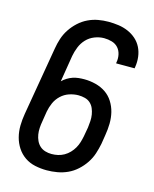

<svg xmlns="http://www.w3.org/2000/svg" viewBox="-113 -819 726 904"><g transform="rotate(15 250.0 -367.5)"><path d="M202 8Q173 8 145 2Q117 -4 94.5 -19.5Q72 -35 57 -58Q42 -81 35 -108Q28 -135 28.5 -164Q29 -193 34 -222L91 -556Q95 -581 103 -605.5Q111 -630 125.5 -652Q140 -674 160 -692.5Q180 -711 204 -722.5Q228 -734 253 -738.5Q278 -743 303 -743Q328 -743 352.5 -739.5Q377 -736 399 -726.5Q421 -717 438.5 -701.5Q456 -686 466.5 -665Q477 -644 480 -619.5Q483 -595 479 -570Q479 -568 478.5 -566.5Q478 -565 478 -563H388Q388 -564 388 -565Q388 -566 388 -567Q392 -586 388 -605.5Q384 -625 372 -638.5Q360 -652 341.5 -657.5Q323 -663 303 -663Q280 -663 257 -654Q234 -645 217.5 -627.5Q201 -610 192 -587.5Q183 -565 179 -543L158 -414Q168 -424 181 -432Q194 -440 207.5 -444.5Q221 -449 235 -450.5Q249 -452 263 -452Q291 -452 318.5 -445Q346 -438 368 -423Q390 -408 404.5 -385Q419 -362 425.5 -335.5Q432 -309 431.5 -280.5Q431 -252 426 -223L419 -179Q414 -154 406 -129.5Q398 -105 383 -82.5Q368 -60 347.5 -41.5Q327 -23 303 -12Q279 -1 253 3.5Q227 8 202 8ZM204 -72Q220 -72 235.5 -75.5Q251 -79 265 -87Q279 -95 290.5 -107Q302 -119 310 -133Q318 -147 322.5 -162Q327 -177 330 -192L338 -237Q340 -253 341 -269Q342 -285 339.5 -300.5Q337 -316 331 -330Q325 -344 314 -354Q303 -364 287.5 -368Q272 -372 256 -372Q234 -372 211.5 -364.5Q189 -357 171.5 -340.5Q154 -324 144.5 -302.5Q135 -281 131 -259L123 -209Q120 -193 119 -176.5Q118 -160 120.5 -144.5Q123 -129 129.5 -115Q136 -101 147 -91Q158 -81 173 -76.5Q188 -72 204 -72Z"/></g></svg>

Font: iosevka_custom_sans_ss08 Md
Style: Italic
Weight: 500
Italic angle: -10°
Designer: Belleve Invis
Foundry: Belleve Invis
Version: Version 10.3.0; ttfautohint (v1.8.3)